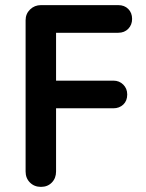

<svg xmlns="http://www.w3.org/2000/svg" viewBox="-20 -720 571 750"><path d="M140 10Q114 10 97 -7Q80 -24 80 -50V-641Q80 -666 97.5 -683Q115 -700 140 -700H199V-50Q199 -24 182.5 -7Q166 10 140 10ZM160 -592V-700H442Q466 -700 481 -685Q496 -670 496 -646Q496 -623 481 -607.5Q466 -592 442 -592ZM155 -297V-405H423Q446 -405 461.5 -389.5Q477 -374 477 -351Q477 -326 461.5 -311.5Q446 -297 423 -297Z"/></svg>

Font: National Park SemiBold
Style: Regular
Weight: 600
Designer: Andrea Herstowski, Ben Hoepner
Version: Version 1.009